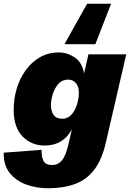

<svg xmlns="http://www.w3.org/2000/svg" viewBox="-46 -790 694 1025"><path d="M209 215Q148 215 93.5 195Q39 175 5.5 133Q-28 91 -26 25L176 10Q175 47 186 69Q197 91 234 91Q263 91 283.5 67.5Q304 44 317 -10L338 -100Q291 -13 193 -13Q122 -13 74.5 -61.5Q27 -110 27 -204Q27 -263 43.5 -317.5Q60 -372 91.5 -415.5Q123 -459 167.5 -484.5Q212 -510 268 -510Q312 -510 352 -484Q392 -458 403 -398L426 -500H628L520 -33Q499 61 458 115Q417 169 355 192Q293 215 209 215ZM287 -156Q315 -156 334.5 -177Q354 -198 364.5 -230.5Q375 -263 375 -296Q375 -328 359 -346.5Q343 -365 317 -365Q286 -365 266 -342.5Q246 -320 236 -288.5Q226 -257 226 -230Q226 -196 240.5 -176Q255 -156 287 -156ZM547 -770 463 -554H298L419 -770Z"/></svg>

Font: Work Sans ExtraBold
Style: Italic
Weight: 800
Italic angle: -13°
Designer: Wei Huang
Foundry: Wei Huang
Version: Version 2.012; ttfautohint (v1.8.3)